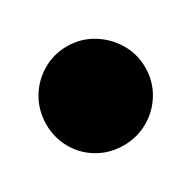

<svg xmlns="http://www.w3.org/2000/svg" viewBox="-96 -217 294 294"><g transform="rotate(-30 50.5 -70.5)"><path d="M-37 -70Q-37 -46 -25.5 -26Q-14 -6 6 5.5Q26 17 50 17Q74 17 94 5.5Q114 -6 126 -26Q138 -46 138 -70Q138 -94 126 -114Q114 -134 94 -146Q74 -158 50 -158Q26 -158 6 -146Q-14 -134 -25.5 -114Q-37 -94 -37 -70Z"/></g></svg>

Font: Linefont
Style: Bold
Weight: 700
Monospace: yes
Version: Version 3.002;gftools[0.9.33]